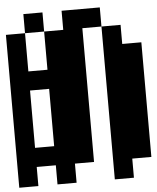

<svg xmlns="http://www.w3.org/2000/svg" viewBox="-60 -850 819 1001"><g transform="rotate(-5 350.0 -350.0)"><path d="M600 0V100H500V-700H600V-600H700V0ZM0 100V-700H100V-500H200V-700H300V-800H500V-700H400V0H300V100H200V0H100V100ZM100 -100H200V-400H100ZM100 -700V-800H200V-700Z"/></g></svg>

Font: FT88 Gothique
Style: Regular
Weight: 400
Designer: Ange Degheest & Oriane Charvieux
Foundry: Velvetyne Type Foundry
Version: Version 1.000;FEAKit 1.0